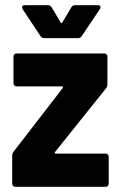

<svg xmlns="http://www.w3.org/2000/svg" viewBox="-20 -720 464 740"><path d="M67 -685 136 -581C139 -576 144 -573 150 -573H281C287 -573 292 -576 295 -581L365 -685C370 -693 367 -700 358 -700H270C264 -700 258 -698 255 -692L220 -633C218 -629 216 -629 214 -633L179 -692C176 -698 170 -700 164 -700H75C69 -700 65 -697 65 -692C65 -690 66 -687 67 -685ZM39 0H387C394 0 399 -5 399 -12V-116C399 -123 394 -128 387 -128H195C191 -128 190 -131 192 -134L389 -380C392 -384 394 -389 394 -395V-502C394 -509 389 -514 382 -514H44C37 -514 32 -509 32 -502V-399C32 -392 37 -387 44 -387H219C223 -387 224 -384 222 -381L32 -135C29 -131 27 -126 27 -120V-12C27 -5 32 0 39 0Z"/></svg>

Font: Barlow Semi Condensed
Style: Bold
Weight: 700
Width: 4
Designer: Jeremy Tribby
Foundry: Tribby Type
Version: Version 1.422;hotconv 1.0.109;makeotfexe 2.5.65596